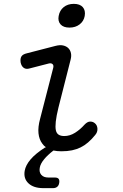

<svg xmlns="http://www.w3.org/2000/svg" viewBox="-20 -774 640 995"><path d="M132 -419Q115 -414 103 -422.5Q91 -431 87 -450Q84 -470 91 -481.5Q98 -493 120 -498L267 -536Q290 -542 306.5 -538.5Q323 -535 333.5 -525Q344 -515 347.5 -499.5Q351 -484 346 -465L283 -217Q272 -172 269 -143.5Q266 -115 269.5 -99Q273 -83 284 -76Q295 -69 313 -69Q342 -69 369 -86Q396 -103 418 -128Q433 -144 447.5 -144Q462 -144 472 -135Q484 -125 485 -107Q486 -89 473 -74Q455 -52 436.5 -36Q418 -20 397.5 -10Q377 0 353 5Q329 10 298 10Q276 10 257 6Q226 30 209 51Q189 75 186 96Q182 118 194 132Q206 146 231 146H264Q278 146 283.5 152.5Q289 159 287 173Q285 187 276.5 194Q268 201 255 201H205Q154 201 127.5 176Q101 151 108 111Q113 82 138.5 52Q164 22 214 -10H219Q207 -18 199 -30Q183 -51 179.5 -83Q176 -115 188 -159L256 -423Q259 -436 252 -442Q245 -448 233 -445ZM340 -631Q309 -631 294 -647.5Q279 -664 284 -691Q289 -720 310 -737Q331 -754 362.5 -754Q394 -754 409 -737Q424 -720 419 -691Q414 -664 392.5 -647.5Q371 -631 340 -631Z"/></svg>

Font: Maple Mono NL Light
Style: Italic
Weight: 300
Italic angle: -10°
Monospace: yes
Designer: subframe7536
Version: Version 7.000